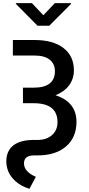

<svg xmlns="http://www.w3.org/2000/svg" viewBox="-20 -961 556 1200"><path d="M179.7 -941.4H79.1V-937L214.4 -800.3H288.1L423.8 -936.5V-941.4H322.8L251 -865.7ZM323.2 -516.1C323.2 -447.3 278.8 -413.1 190.4 -413.1H123.5V-315.9H190.4C289.6 -315.9 339.4 -276.4 339.4 -197.3C339.4 -164.6 328.1 -137.7 306.2 -117.7C283.7 -97.2 253.9 -86.9 216.8 -86.4H186C79.1 -85 19.5 -39.6 19.5 47.9C20 89.4 33.7 125 60.1 154.8C86.4 184.6 121.1 205.6 164.1 218.8L204.1 144C154.8 123 129.9 94.7 129.9 60.1C129.9 27.8 149.9 11.2 189.5 10.3H215.3C291 10.3 350.1 -8.8 393.6 -46.4C436.5 -84 458 -135.3 458 -199.2C458 -281.7 414.6 -337.4 327.1 -365.7C398.9 -394.5 441.9 -448.7 441.9 -521.5C441.9 -580.6 420.4 -627 377 -660.6C333.5 -694.3 272.9 -710.9 195.8 -710.9H60.5V-613.8H198.7C278.3 -613.8 323.2 -577.1 323.2 -516.1Z"/></svg>

Font: Roboto Medium
Style: Regular
Weight: 500
Designer: Google
Version: Version 2.137; 2017